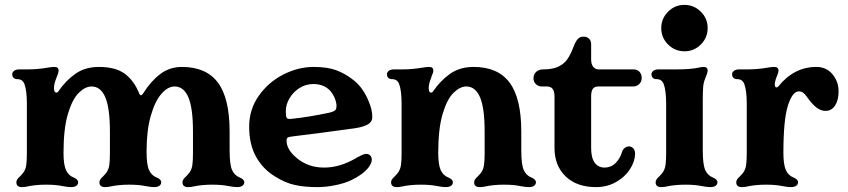

<svg xmlns="http://www.w3.org/2000/svg" viewBox="-20 -756 3473 786"><path d="M47 -10Q47 -16 51 -22Q55 -28 61 -33Q71 -43 76 -50Q85 -63 87.5 -80.5Q90 -98 90 -130V-332Q90 -385 80 -412Q76 -422 69 -427Q62 -432 50 -432Q41 -432 35.5 -437.5Q30 -443 30 -452Q30 -460 37.5 -466Q45 -472 60 -472H98Q133 -472 175 -479Q192 -482 203 -482Q220 -482 220 -467Q220 -458 209 -432Q201 -411 201 -395Q201 -377 211 -377Q216 -377 219 -382Q248 -425 288 -453.5Q328 -482 385 -482Q453 -482 491 -454Q529 -426 551 -371Q554 -366 557 -366Q561 -366 567 -375Q597 -423 635.5 -452.5Q674 -482 725 -482Q824 -482 872 -418Q920 -354 920 -217V-140Q920 -83 930 -60Q940 -38 960 -30Q980 -22 980 -10Q980 -1 972.5 4.5Q965 10 950 10Q939 10 917 6Q889 0 849 0Q807.3 0 774 7Q762 10 750 10Q727 10 727 -10Q727 -16 731 -22Q735 -28 741 -33Q751 -43 756 -50Q765 -63 767.5 -80.5Q770 -98 770 -130V-217Q770 -314 751 -358Q732 -402 694.6 -402Q667 -402 640.5 -371.5Q614 -341 597 -281Q580 -221 580 -136Q580 -82 590 -60Q600 -38 620 -30Q640 -22 640 -10Q640 -1 632.5 4.5Q625 10 610 10Q599 10 577 6Q549 0 509 0Q467.3 0 434 7Q422 10 410 10Q387 10 387 -10Q387 -16 391 -22Q395 -28 401 -33Q411 -43 416 -50Q425 -63 427.5 -80.5Q430 -98 430 -130V-217Q430 -314 411 -358Q392 -402 354.9 -402Q329 -402 302.5 -376Q276 -350 258 -289.5Q240 -229 240 -129.5Q240 -82.8 250 -59.9Q260 -38 280 -30Q300 -22 300 -10Q300 -1 292.5 4.5Q285 10 270 10Q259 10 237 6Q209 0 169 0Q127.3 0 94 7Q82 10 70 10Q47 10 47 -10Z M1105 -34Q1055 -65 1027.5 -115.5Q1000 -166 1000 -237Q1000 -308 1039.5 -364Q1079 -420 1140 -451Q1201 -482 1264 -482Q1320 -482 1356.5 -468.5Q1393 -455 1426 -429Q1449 -411 1464.5 -388Q1480 -365 1489 -342Q1497 -323 1500.5 -308Q1504 -293 1504 -276Q1504 -260 1491 -250Q1473 -237 1433 -231Q1413 -228 1300 -213L1181 -198Q1163 -196 1158 -193Q1153 -190 1153 -181Q1153 -143 1196 -108Q1218 -90 1245.5 -80Q1273 -70 1307 -70Q1369 -70 1433 -106Q1435 -107 1437 -108.5Q1439 -110 1441 -111Q1452 -117 1462 -121.5Q1472 -126 1479 -126Q1489 -126 1495.5 -119.5Q1502 -113 1502 -102Q1502 -88 1489 -71Q1467 -42 1417 -18Q1392 -6 1353.5 2Q1315 10 1279 10Q1228 10 1188 1.5Q1148 -7 1105 -34ZM1325 -294Q1348 -299 1353.5 -306Q1359 -313 1357 -331Q1355 -344 1349 -357.5Q1343 -371 1333 -383Q1307 -412 1263 -412Q1231 -412 1205 -395Q1179 -378 1164.5 -352.5Q1150 -327 1150 -301Q1150 -282 1153 -275Q1156 -268 1169 -269Q1208 -273 1247.5 -279.5Q1287 -286 1325 -294Z M1581 -10Q1581 -16 1585 -22Q1589 -28 1595 -33Q1605 -43 1610 -50Q1619 -63 1621.5 -80.5Q1624 -98 1624 -130V-332Q1624 -385 1614 -412Q1610 -422 1603 -427Q1596 -432 1584 -432Q1575 -432 1569.5 -437.5Q1564 -443 1564 -452Q1564 -460 1571.5 -466Q1579 -472 1594 -472H1632Q1667 -472 1709 -479Q1726 -482 1737 -482Q1754 -482 1754 -467Q1754 -459 1747 -444Q1745 -436 1743 -432Q1735 -411 1735 -395Q1735 -377 1745 -377Q1750 -377 1753 -382Q1782 -425 1822 -453.5Q1862 -482 1919 -482Q2018 -482 2066 -418Q2114 -354 2114 -217V-140Q2114 -83 2124 -60Q2134 -38 2154 -30Q2174 -22 2174 -10Q2174 -1 2166.5 4.5Q2159 10 2144 10Q2133 10 2111 6Q2083 0 2043 0Q2001.3 0 1968 7Q1956 10 1944 10Q1921 10 1921 -10Q1921 -16 1925 -22Q1929 -28 1935 -33Q1945 -43 1950 -50Q1959 -63 1961.5 -80.5Q1964 -98 1964 -130V-217Q1964 -314 1945 -358Q1926 -402 1888.9 -402Q1863 -402 1836.5 -376Q1810 -350 1792 -289.5Q1774 -229 1774 -129.5Q1774 -82.8 1784 -59.9Q1794 -38 1814 -30Q1834 -22 1834 -10Q1834 -1 1826.5 4.5Q1819 10 1804 10Q1793 10 1771 6Q1743 0 1703 0Q1661.3 0 1628 7Q1616 10 1604 10Q1581 10 1581 -10Z M2250 -150V-362Q2250 -402 2219 -402H2198Q2184 -402 2174 -411.5Q2164 -421 2164 -435Q2164 -451 2174.5 -461.5Q2185 -472 2205 -472Q2234 -472 2255 -479Q2276 -486 2292 -501Q2310 -518 2327 -562L2330 -570Q2338 -589 2346.5 -597.5Q2355 -606 2369 -606Q2383 -606 2391.5 -597.5Q2400 -589 2400 -575V-512Q2400 -493 2408.5 -482.5Q2417 -472 2430 -472H2572Q2589 -472 2598 -462Q2607 -452 2607 -437Q2607 -422 2597 -412Q2587 -402 2572 -402H2430Q2414 -402 2407 -392.5Q2400 -383 2400 -362V-150Q2400 -110 2414.5 -90Q2429 -70 2455 -70Q2481 -70 2499.5 -88Q2518 -106 2526 -133Q2531 -149 2544.5 -154.5Q2558 -160 2569 -152Q2580 -144 2580 -126Q2579 -94 2558.5 -62.5Q2538 -31 2501.5 -10.5Q2465 10 2420 10Q2341 10 2295.5 -34Q2250 -78 2250 -150Z M2664 -10Q2664 -16 2668 -22Q2672 -28 2678 -33Q2688 -43 2693 -50Q2702 -63 2704.5 -80.5Q2707 -98 2707 -130V-332Q2707 -385 2697 -412Q2693 -422 2686 -427Q2679 -432 2667 -432Q2658 -432 2652.5 -437.5Q2647 -443 2647 -452Q2647 -460 2654.5 -466Q2662 -472 2677 -472H2755Q2805 -472 2840 -479Q2851.1 -482 2860.4 -482Q2877 -482 2877 -467Q2877 -458 2866 -432Q2860 -417.8 2858.5 -398.9Q2857 -380 2857 -343V-332V-140Q2857 -83 2867 -60Q2877 -38 2897 -30Q2917 -22 2917 -10Q2917 -1 2909.5 4.5Q2902 10 2887 10Q2876 10 2854 6Q2826 0 2786 0Q2744.3 0 2711 7Q2699 10 2687 10Q2664 10 2664 -10ZM2687 -640.8Q2687 -680 2714.8 -708Q2742.6 -736 2781.8 -736Q2821 -736 2849 -708.2Q2877 -680.4 2877 -641.2Q2877 -602 2849.2 -574Q2821.4 -546 2782.2 -546Q2743 -546 2715 -573.8Q2687 -601.6 2687 -640.8Z M2994 -10Q2994 -16 2998 -22Q3002 -28 3008 -33Q3018 -43 3023 -50Q3032 -63 3034.5 -80.5Q3037 -98 3037 -130V-332Q3037 -385 3027 -412Q3023 -422 3016 -427Q3009 -432 2997 -432Q2988 -432 2982.5 -437.5Q2977 -443 2977 -452Q2977 -460 2984.5 -466Q2992 -472 3007 -472H3045Q3080 -472 3122 -479Q3139 -482 3149.5 -482Q3167 -482 3167 -467Q3167 -458 3155.8 -432Q3151.6 -416 3151.6 -412Q3151.6 -398 3159 -398Q3162 -398 3167 -403Q3231 -482 3322 -482Q3363 -482 3388 -452Q3413 -422 3413 -382Q3413 -346 3398.5 -324Q3384 -302 3360 -302Q3342 -302 3325.5 -313.5Q3309 -325 3287 -354L3284 -359Q3274 -372 3267.1 -377Q3260.2 -382 3250 -382Q3224 -382 3205.5 -323.6Q3187 -265.3 3187 -130Q3187 -83 3197 -60Q3207 -38 3227 -30Q3247 -22 3247 -10Q3247 -1 3239.5 4.5Q3232 10 3217 10Q3206 10 3184 6Q3156 0 3116 0Q3074.3 0 3041 7Q3029 10 3017 10Q2994 10 2994 -10Z"/></svg>

Font: Raigarh
Style: Regular
Weight: 400
Designer: jaikishan Patel
Foundry: MagicType
Version: Version 1.000;FEAKit 1.0